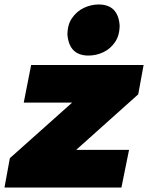

<svg xmlns="http://www.w3.org/2000/svg" viewBox="-47 -837 661 857"><path d="M348 -589Q262 -589 254 -682Q254 -727.5 275 -757Q297 -788 328.8 -802.5Q360.5 -817 393 -817Q480 -817 487 -724Q487 -679.5 466.8 -649.5Q446.5 -619.5 414.8 -604.2Q383 -589 348 -589ZM495 0H-27L-3 -131L275 -379H59L92 -547H594L570 -416L293 -168H529Z"/></svg>

Font: Argentum Sans Black
Style: Italic
Weight: 900
Italic angle: -11°
Designer: Julieta Ulanovsky (font), Cristiano Sobral (main changes and remaster)
Foundry: Julieta Ulanovsky (font), Cristiano Sobral (main changes and remaster)
Version: Version 2.007;June 15, 2022;FontCreator 14.0.0.2814 64-bit; 